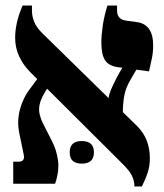

<svg xmlns="http://www.w3.org/2000/svg" viewBox="-20 -667 596 697"><path d="M524 -92Q524 -163 479 -208L426 -260Q426 -290 431 -319Q436 -348 454 -378L475 -414L521 -408Q527 -435 531.5 -456Q536 -477 536 -502Q536 -580 475 -587L439 -592Q405 -596 405 -628V-647H370Q358 -608 353 -574Q348 -540 348 -512Q348 -470 361 -449Q374 -428 408 -423L424 -421L414 -404Q401 -381 388.5 -354Q376 -327 374 -311L135 -545Q113 -566 104.5 -587Q96 -608 96 -627V-647H62Q35 -584 35 -530Q35 -493 50 -461.5Q65 -430 90 -405L115 -380L90 -346Q64 -313 52.5 -270Q41 -227 50 -184L66 -106Q72 -80 47 -80H28V0H180Q196 -47 190.5 -85.5Q185 -124 168 -156L141 -209Q121 -246 122 -273Q123 -300 143 -332L151 -345L420 -77Q450 -48 459 -29Q468 -10 468 10H495Q509 -18 516.5 -41.5Q524 -65 524 -92ZM233 -114Q233 -73 277 -73Q321 -73 321 -114Q321 -155 277 -155Q233 -155 233 -114Z"/></svg>

Font: Noto Serif Hebrew SemiCondensed Extra
Style: Regular
Weight: 800
Width: 4
Designer: Monotype Design Team
Foundry: Monotype Imaging Inc.
Version: Version 1.901